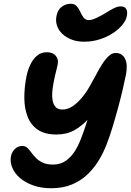

<svg xmlns="http://www.w3.org/2000/svg" viewBox="-20 -993 697 1022"><path d="M427 -771Q389 -771 359.5 -783Q330 -795 310.5 -814Q291 -833 283 -858Q275 -883 281 -909Q287 -941 308.5 -957Q330 -973 356 -973Q376 -973 387 -961.5Q398 -950 406 -933Q414 -914 424.5 -900Q435 -886 453 -886Q469 -886 496.5 -899Q524 -912 549 -928Q566 -939 586 -949Q606 -959 622 -959Q644 -959 652 -945Q660 -931 655 -907Q651 -885 631.5 -861Q612 -837 581 -816.5Q550 -796 510.5 -783.5Q471 -771 427 -771ZM252 9Q199 9 157 -6Q115 -21 86.5 -45.5Q58 -70 45.5 -100Q33 -130 38 -159Q40 -173 48 -186Q56 -199 69 -207.5Q82 -216 99 -216Q115 -216 125.5 -206Q136 -196 146.5 -181.5Q157 -167 171 -152.5Q185 -138 207 -127.5Q229 -117 262 -117Q302 -117 331.5 -138Q361 -159 381.5 -193.5Q402 -228 416 -268Q425 -291 436.5 -326Q448 -361 460 -400.5Q472 -440 483 -477Q494 -514 503 -544Q512 -574 516 -588L526 -459Q491 -407 455 -365.5Q419 -324 377 -300.5Q335 -277 281 -277Q219 -277 182 -302Q145 -327 127.5 -370.5Q110 -414 109.5 -470Q109 -526 121 -587Q128 -621 142 -650Q156 -679 177.5 -697Q199 -715 229 -715Q261 -715 277 -696Q293 -677 287 -649Q284 -633 278.5 -613Q273 -593 268 -567Q263 -544 259.5 -517Q256 -490 259 -465.5Q262 -441 274 -425.5Q286 -410 312 -410Q340 -410 365 -426.5Q390 -443 412.5 -469Q435 -495 453 -526Q471 -557 486 -585Q504 -620 521.5 -648Q539 -676 557.5 -693.5Q576 -711 595 -711Q631 -711 646 -679.5Q661 -648 650 -593Q644 -563 633.5 -518Q623 -473 609 -421Q595 -369 579.5 -318Q564 -267 548 -226Q531 -181 505.5 -139Q480 -97 444.5 -63.5Q409 -30 361.5 -10.5Q314 9 252 9Z"/></svg>

Font: Shantell Sans Light
Style: Bold Italic
Weight: 700
Italic angle: -11°
Version: Version 1.011;[c5ecc13dd]